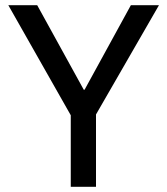

<svg xmlns="http://www.w3.org/2000/svg" viewBox="-20 -718 643 738"><path d="M252 0V-275L12 -698H123L302 -373H305L483 -698H591L349 -278V0Z"/></svg>

Font: IBM Plex Sans Arabic Text
Style: Regular
Weight: 450
Designer: Mike Abbink, Paul van der Laan, Pieter van Rosmalen, Wael Morcos, Khajak Apelian
Foundry: Bold Monday
Version: Version 1.2